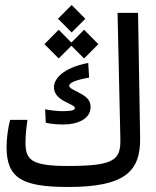

<svg xmlns="http://www.w3.org/2000/svg" viewBox="-20 -745 626 768"><path d="M252 2.9C478.5 2.9 543 -58.1 540.5 -194.8L532.2 -693.4H450.2L461.4 -191.4C463.4 -106.4 440.9 -81.1 251.5 -81.1C100.6 -81.1 82 -107.4 82 -176.8C82 -203.6 85.4 -235.4 89.8 -265.6H20.5C11.7 -231.9 6.3 -190.4 6.3 -156.7C6.3 -33.2 66.9 2.9 252 2.9ZM233.9 -247.1C289.6 -247.1 342.3 -269 342.3 -316.4C342.3 -339.4 333 -355.5 295.4 -374.5C270 -387.7 256.8 -393.1 256.8 -402.3C256.8 -413.6 282.7 -425.3 336.4 -434.6L333 -493.2C231 -473.6 195.8 -429.2 195.8 -396C195.8 -370.6 212.9 -352.5 241.7 -337.9C272.5 -322.3 279.3 -320.3 279.3 -312C279.3 -304.2 264.2 -300.3 231 -300.3C207.5 -300.3 186 -303.2 160.6 -307.6L163.1 -253.9C180.7 -250 205.1 -247.1 233.9 -247.1ZM316.4 -511.2 373.5 -568.4 316.4 -626 265.6 -574.7 214.8 -626 157.7 -568.4 214.8 -511.2 265.6 -562ZM266.6 -615.2 321.3 -669.9 266.6 -725.1 211.9 -669.9Z"/></svg>

Font: Cascadia Mono PL SemiLight
Style: Regular
Weight: 350
Monospace: yes
Designer: Aaron Bell
Foundry: Saja Typeworks
Version: Version 2404.023